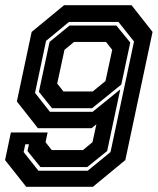

<svg xmlns="http://www.w3.org/2000/svg" viewBox="-32 -720 608 740"><path d="M475 -700 556 -597 451 -103 326 0H69L-12.5 -103L10 -209.5H151.5L143.5 -172L167.5 -141.5H287.5L324.5 -172L339.5 -241L321 -226H114L33 -329L90 -597L215 -700ZM416.5 -621.5 470 -556 435.5 -394 323 -303H168.5L118 -366L159 -558.5L236 -621.5ZM376.5 -558.5H253.5L216.5 -528L188.5 -398L212.5 -367.5H325.5L374.5 -407.5L400.5 -528ZM424.5 -635.5H234L145.5 -562.5L103 -362L160.5 -289H325L431.5 -375.5L381 -138L304 -76H124L74 -138L79.5 -164H65.5L59 -134L116 -62H306L394 -134L484.5 -560Z"/></svg>

Font: Tourney Thin
Style: Italic
Weight: 100
Italic angle: -12°
Designer: Tyler Finck
Foundry: Etcetera Type Co
Version: Version 1.015